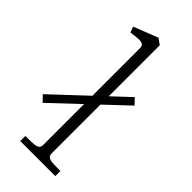

<svg xmlns="http://www.w3.org/2000/svg" viewBox="-243 -807 854 854"><g transform="rotate(45 184.0 -380.0)"><path d="M309.5 -498.5 335.5 -471 37.5 -190.5 11 -218.5ZM172 -61V-667Q172 -681.5 165.5 -687.2Q159 -693 142.5 -693Q126 -693 92.5 -688L82.5 -715L197.5 -760L225 -740V-61Q225 -47 232.5 -41Q240 -35 255.8 -33.5Q271.5 -32 308 -32V0H87.5V-32Q124.5 -32 140.5 -33.5Q156.5 -35 164.2 -41Q172 -47 172 -61Z"/></g></svg>

Font: Didactic
Style: Regular
Weight: 400
Designer: Tyler Finck
Foundry: Etcetera Type Co
Version: Version 3.007;FEAKit 1.0